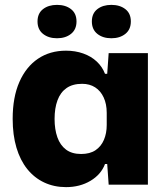

<svg xmlns="http://www.w3.org/2000/svg" viewBox="-20 -758 685 788"><path d="M251 10Q202 10 161.5 -9Q121 -28 92 -64Q63 -100 47.5 -152Q32 -204 32 -270Q32 -359 59.5 -421.5Q87 -484 136 -517Q185 -550 251 -550Q289 -550 321.5 -538.5Q354 -527 377 -505.5Q400 -484 411 -455H420L426 -540H587V0H426L420 -85H411Q395 -42 351.5 -16Q308 10 251 10ZM313 -126Q349 -126 372 -141.5Q395 -157 406.5 -184Q418 -211 418 -245V-295Q418 -331 405.5 -358Q393 -385 370.5 -399.5Q348 -414 317 -414Q278 -414 253 -396.5Q228 -379 216 -346.5Q204 -314 204 -270Q204 -227 215.5 -194.5Q227 -162 251 -144Q275 -126 313 -126ZM437 -601Q402 -601 379.5 -619Q357 -637 357 -670Q357 -703 379.5 -720.5Q402 -738 437 -738Q472 -738 494.5 -720.5Q517 -703 517 -670Q517 -637 494.5 -619Q472 -601 437 -601ZM214 -601Q179 -601 156.5 -619Q134 -637 134 -670Q134 -703 156.5 -720.5Q179 -738 214 -738Q249 -738 271.5 -720.5Q294 -703 294 -670Q294 -637 271.5 -619Q249 -601 214 -601Z"/></svg>

Font: Mona Sans ExtraLight ExtraBold
Style: Regular
Weight: 800
Version: Version 2.000